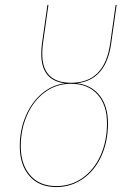

<svg xmlns="http://www.w3.org/2000/svg" viewBox="-20 -748 532 777"><path d="M292 -411Q352 -403 384.5 -360Q417 -317 417 -249Q417 -175 390 -116Q363 -57 315 -24Q267 9 208 9Q138 9 99 -36Q60 -81 60 -156Q60 -221 83.5 -277Q107 -333 148.5 -368.5Q190 -404 243 -411Q147 -422 147 -530Q147 -551 150 -573L172 -728H176L154 -573Q151 -551 151 -530Q151 -413 268 -413Q404 -413 426 -573L448 -728H452L430 -573Q410 -425 292 -411ZM267 -409Q208 -409 162 -375Q116 -341 90 -283Q64 -225 64 -156Q64 -83 102 -39Q140 5 208 5Q267 5 313.5 -27.5Q360 -60 386.5 -118Q413 -176 413 -249Q413 -323 374.5 -366Q336 -409 267 -409Z"/></svg>

Font: Fira Sans Condensed Four
Style: Italic
Weight: 100
Width: 3
Italic angle: -8°
Designer: bBox Type GmbH & Carrois Corporate GbR & Edenspiekermann AG
Foundry: bBox Type GmbH & Carrois Corporate GbR & Edenspiekermann AG
Version: Version 4.301